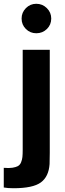

<svg xmlns="http://www.w3.org/2000/svg" viewBox="-58 -791 344 1015"><path d="M205.1 17.1Q205.1 58.1 204.1 76.2Q199.7 142.6 158 173.3Q116.2 204.1 13.2 204.1Q-16.6 204.1 -38.1 200.2V96.2Q-10.3 98.6 8.1 95.7Q26.4 92.8 37.1 86.7Q47.9 80.6 53.5 66.9Q59.1 53.2 60.5 39.1Q62 24.9 62 1V-527.8H205.1ZM56.2 -692.9Q56.2 -725.1 78.9 -748Q101.6 -771 133.8 -771Q166.5 -771 189.7 -748Q212.9 -725.1 212.9 -692.9Q212.9 -660.2 189.9 -637.7Q167 -615.2 133.8 -615.2Q101.6 -615.2 78.9 -637.7Q56.2 -660.2 56.2 -692.9Z"/></svg>

Font: Nacelle Bold
Style: Regular
Weight: 700
Designer: Sora Sagano
Foundry: Sora Sagano
Version: Version 1.000;FEAKit 1.0